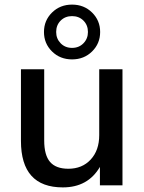

<svg xmlns="http://www.w3.org/2000/svg" viewBox="-20 -805 626 834"><path d="M253 9Q71 9 71 -193V-504H172V-195Q172 -131 197.5 -101.5Q223 -72 277 -72Q337 -72 374 -112Q411 -152 411 -218V-504H512V0H414V-80Q362 9 253 9ZM293 -547Q241 -547 206 -581.5Q171 -616 171 -666Q171 -716 206 -750.5Q241 -785 293 -785Q345 -785 380 -750.5Q415 -716 415 -666Q415 -616 380 -581.5Q345 -547 293 -547ZM293 -597Q323 -597 342.5 -617Q362 -637 362 -666Q362 -696 342.5 -715.5Q323 -735 293 -735Q263 -735 243.5 -715.5Q224 -696 224 -666Q224 -637 243.5 -617Q263 -597 293 -597Z"/></svg>

Font: Mulish SemiBold
Style: Regular
Weight: 600
Designer: Vernon Adams
Foundry: Vernon Adams
Version: Version 3.603; ttfautohint (v1.8.3)